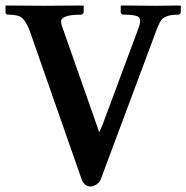

<svg xmlns="http://www.w3.org/2000/svg" viewBox="-20 -666 677 698"><path d="M426.8 -612.8Q419.9 -614.7 418.9 -621.1V-645L420.9 -646Q421.9 -646 546.9 -645Q546.9 -645 634.8 -646L637.2 -645V-621.1Q635.3 -614.3 628.9 -612.8Q582.5 -612.8 567.4 -594.2Q558.1 -582 545.9 -548.8L345.2 -11.2Q334 8.3 311 12.2Q290.5 12.2 280.3 -5.9Q278.8 -8.8 277.8 -11.2L87.9 -554.2Q71.8 -597.2 51.3 -606.4Q35.6 -612.8 7.8 -612.8Q1 -614.7 0 -621.1V-645L2 -646Q2.9 -646 138.2 -645L282.2 -646L284.2 -645V-621.1Q282.2 -614.3 275.9 -612.8Q205.6 -612.8 202.1 -589.8Q201.7 -582 205.1 -571.8L330.1 -215.8L340.8 -185.1L353 -212.9L482.9 -562Q496.6 -597.7 481.4 -606Q467.3 -612.8 426.8 -612.8Z"/></svg>

Font: Linux Libertine O
Style: Semibold
Weight: 700
Designer: Philipp H. Poll
Foundry: Philipp H. Poll
Version: Version 5.0.0